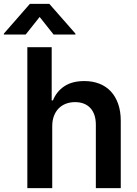

<svg xmlns="http://www.w3.org/2000/svg" viewBox="-75 -971 708 991"><path d="M194.6 0H66.1V-727.3H191.8V-452.8H198.2Q217 -499.3 257.3 -525.9Q297.6 -552.6 360.4 -552.6Q403.1 -552.6 437.7 -539.1Q472.3 -525.6 496.8 -499.5Q521.3 -473.4 534.8 -435Q548.3 -396.7 548.3 -347.3V0H419.7V-327.4Q419.7 -355.1 412.5 -376.8Q405.2 -398.4 391.3 -413.4Q377.5 -428.3 357.6 -436.1Q337.7 -443.9 312.5 -443.9Q286.6 -443.9 264.9 -435.5Q243.3 -427.2 227.6 -411.2Q212 -395.2 203.3 -372.2Q194.6 -349.1 194.6 -319.6ZM129.6 -883.5 57.5 -792.6H-55V-797.6L79.2 -951H179.7L314.3 -797.6V-792.6H201.7Z"/></svg>

Font: Interop SemBd
Style: Regular
Weight: 600
Designer: Rasmus Andersson, Google, Jang Haemin
Foundry: jhaemin
Version: Version 1.008